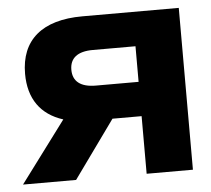

<svg xmlns="http://www.w3.org/2000/svg" viewBox="-42 -545 650 591"><g transform="rotate(-5 282.5 -250.0)"><path d="M531 -500H233C108 -500 42 -443 42 -339C42 -262 78 -211 147 -189L6 0H170L298 -178H388V0H531ZM185 -339C185 -375 209 -394 256 -394H388V-284H256C209 -284 185 -303 185 -339Z"/></g></svg>

Font: LT Wave Bold
Style: Regular
Weight: 700
Designer: Daniel Lyons
Version: Version 2.5 (Glyphs App)